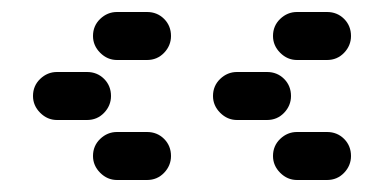

<svg xmlns="http://www.w3.org/2000/svg" viewBox="-20 -510 640 320"><path d="M135 -250Q135 -234 147 -222Q159 -210 175 -210H225Q242 -210 253.5 -222Q265 -234 265 -250Q265 -267 253.5 -278.5Q242 -290 225 -290H175Q159 -290 147 -278.5Q135 -267 135 -250ZM35 -350Q35 -334 47 -322Q59 -310 75 -310H125Q142 -310 153.5 -322Q165 -334 165 -350Q165 -367 153.5 -378.5Q142 -390 125 -390H75Q59 -390 47 -378.5Q35 -367 35 -350ZM135 -450Q135 -434 147 -422Q159 -410 175 -410H225Q242 -410 253.5 -422Q265 -434 265 -450Q265 -467 253.5 -478.5Q242 -490 225 -490H175Q159 -490 147 -478.5Q135 -467 135 -450ZM435 -250Q435 -234 447 -222Q459 -210 475 -210H525Q542 -210 553.5 -222Q565 -234 565 -250Q565 -267 553.5 -278.5Q542 -290 525 -290H475Q459 -290 447 -278.5Q435 -267 435 -250ZM335 -350Q335 -334 347 -322Q359 -310 375 -310H425Q442 -310 453.5 -322Q465 -334 465 -350Q465 -367 453.5 -378.5Q442 -390 425 -390H375Q359 -390 347 -378.5Q335 -367 335 -350ZM435 -450Q435 -434 447 -422Q459 -410 475 -410H525Q542 -410 553.5 -422Q565 -434 565 -450Q565 -467 553.5 -478.5Q542 -490 525 -490H475Q459 -490 447 -478.5Q435 -467 435 -450Z"/></svg>

Font: Matrix Sans Raster
Style: Regular
Weight: 400
Designer: Brad Neil
Version: Version 1.100